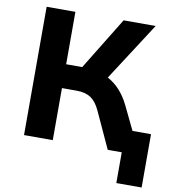

<svg xmlns="http://www.w3.org/2000/svg" viewBox="-93 -787 944 1039"><g transform="rotate(10 378.5 -268.0)"><path d="M616 169V0H559V-124H755V169ZM79 0V-705H237V-417H339L313 -397L502 -705H678L459 -366L393 -411Q438 -404 474 -384Q510 -364 539 -332Q568 -300 590 -255L713 0H539L447 -200Q426 -246 396 -266Q366 -286 318 -286H237V0Z"/></g></svg>

Font: Nunito Sans 10pt ExtraBold
Style: Regular
Weight: 800
Designer: Vernon Adams
Foundry: Vernon Adams
Version: Version 3.101;gftools[0.9.27]